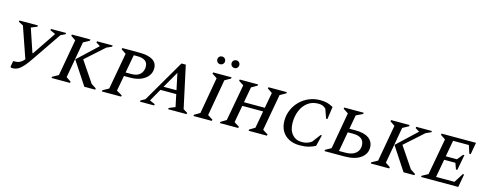

<svg xmlns="http://www.w3.org/2000/svg" viewBox="-28 -1519 5758 2278"><g transform="rotate(15 2850.5 -380.0)"><path d="M342 -175Q296 -106 261 -66Q226 -26 195 -9Q164 8 128 8Q108 8 104 3Q100 -2 103 -16L113 -71L116 -76H129Q170 -76 197 -90Q224 -104 248 -133L116 -514L58 -544L61 -560H289L286 -544L214 -515V-511L310 -226H317L509 -511L510 -515L446 -544L449 -560H634L631 -544L575 -517Z M605 0 608 -16 681 -56 761 -504 702 -544 705 -560H933L930 -544L856 -504L776 -56L835 -16L832 0ZM1008 0 820 -286 1062 -513 1011 -544 1014 -560H1207L1203 -544L1140 -516L911 -311L1084 -55L1144 -16L1142 0Z M1223 0 1226 -16 1299 -56 1380 -504 1321 -544 1324 -560H1540Q1639 -560 1696 -527Q1753 -494 1753 -423Q1753 -374 1723.5 -333.5Q1694 -293 1638.5 -269Q1583 -245 1504 -245H1429L1394 -56L1463 -16L1460 0ZM1478 -513 1437 -290H1507Q1580 -290 1615.5 -325.5Q1651 -361 1651 -417Q1651 -466 1618 -489.5Q1585 -513 1525 -513Z M1691 0 1694 -16 1747 -45 2050 -565H2103L2215 -48L2267 -16L2264 0H2037L2040 -16L2116 -47L2084 -198H1890L1803 -45L1869 -16L1865 0ZM1916 -243H2075L2032 -445Z M2348 0 2351 -16 2419 -56 2498 -504 2437 -544 2440 -560H2667L2664 -544L2593 -504L2514 -56L2577 -16L2574 0ZM2495 -675Q2475 -675 2461.5 -689Q2448 -703 2448 -723Q2448 -743 2461.5 -756.5Q2475 -770 2495 -770Q2515 -770 2529 -756.5Q2543 -743 2543 -723Q2543 -703 2529 -689Q2515 -675 2495 -675ZM2671 -675Q2651 -675 2637 -689Q2623 -703 2623 -723Q2623 -743 2637 -756.5Q2651 -770 2671 -770Q2691 -770 2704.5 -756.5Q2718 -743 2718 -723Q2718 -703 2704.5 -689Q2691 -675 2671 -675Z M2673 0 2676 -16 2743 -56 2825 -504 2764 -544 2767 -560H2993L2990 -544L2920 -504L2885 -313H3141L3176 -504L3117 -544L3120 -560H3346L3343 -544L3271 -504L3190 -56L3254 -16L3251 0H3026L3028 -16L3095 -56L3133 -266H2877L2839 -56L2902 -16L2899 0Z M3654 10Q3577 10 3521 -19.5Q3465 -49 3435 -101.5Q3405 -154 3405 -225Q3405 -296 3431.5 -358.5Q3458 -421 3506 -469Q3554 -517 3617.5 -544Q3681 -571 3755 -571Q3806 -571 3840.5 -561.5Q3875 -552 3915 -530L3893 -376H3877L3837 -489Q3818 -508 3796.5 -516.5Q3775 -525 3744 -525Q3667 -525 3614 -484.5Q3561 -444 3533 -377Q3505 -310 3505 -230Q3505 -138 3550 -86Q3595 -34 3669 -34Q3707 -34 3736 -44Q3765 -54 3788 -71L3864 -172H3880L3846 -35Q3812 -16 3766 -3Q3720 10 3654 10Z M4051 -560H4290L4287 -544L4206 -505L4175 -333H4250Q4357 -333 4413.5 -292.5Q4470 -252 4470 -178Q4470 -100 4400.5 -50Q4331 0 4201 0H3958L3960 -16L4031 -56L4110 -504L4048 -544ZM4124 -46H4199Q4284 -46 4327 -82Q4370 -118 4370 -177Q4369 -287 4231 -287H4167Z M4526 0 4529 -16 4602 -56 4682 -504 4623 -544 4626 -560H4854L4851 -544L4777 -504L4697 -56L4756 -16L4753 0ZM4929 0 4741 -286 4983 -513 4932 -544 4935 -560H5128L5124 -544L5061 -516L4832 -311L5005 -55L5065 -16L5063 0Z M5144 0 5147 -16 5221 -56 5303 -504 5243 -544 5246 -560H5669L5643 -414H5626L5594 -513H5400L5364 -313H5501L5558 -383H5574L5538 -193H5521L5494 -268H5356L5316 -47H5542L5614 -161H5630L5601 0Z"/></g></svg>

Font: Spectral SC Medium
Style: Italic
Weight: 500
Italic angle: -10°
Designer: Jean-Baptiste Levee
Foundry: Production Type
Version: Version 2.001